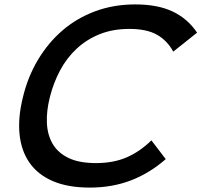

<svg xmlns="http://www.w3.org/2000/svg" viewBox="-20 -840 913 870"><path d="M873 -692 765 -606Q738 -656 691.5 -682.5Q645 -709 566 -709Q491 -709 431.5 -685Q372 -661 327 -619Q282 -577 252 -520.5Q222 -464 206 -400Q190 -337 192.5 -282.5Q195 -228 219 -187.5Q243 -147 291 -124Q339 -101 415 -101Q494 -101 554 -127Q614 -153 666 -204L731 -119Q658 -55 573 -22.5Q488 10 387 10Q287 10 219 -19.5Q151 -49 113.5 -103Q76 -157 68.5 -232.5Q61 -308 84 -400Q106 -492 152 -569Q198 -646 263 -702Q328 -758 411.5 -789Q495 -820 593 -820Q695 -820 763 -787.5Q831 -755 873 -692Z"/></svg>

Font: TypoPRO Sinkin Sans
Style: 500 Medium Italic
Weight: 500
Italic angle: -112°
Designer: Keith Bates
Foundry: K-Type
Version: Sinkin Sans (version 1.0)  by Keith Bates   •   © 2014   www